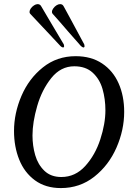

<svg xmlns="http://www.w3.org/2000/svg" viewBox="-20 -913 645 949"><path d="M280.8 16.6Q375 16.6 446.3 -39.8Q517.6 -96.2 555.7 -183.3Q593.8 -270.5 593.8 -359.9Q593.8 -439 566.2 -501.2Q538.6 -563.5 484.6 -599.4Q430.7 -635.3 354 -635.3Q261.2 -635.3 191.9 -579.8Q122.6 -524.4 85.9 -438.7Q49.3 -353 49.3 -265.6Q49.3 -188 75 -124Q100.6 -60.1 152.8 -21.7Q205.1 16.6 280.8 16.6ZM347.2 -585.4Q403.8 -585.4 438.2 -553.7Q472.7 -522 486.8 -472.9Q501 -423.8 501 -367.7Q501 -301.8 475.8 -224.4Q450.7 -147 401.4 -92.5Q352.1 -38.1 283.2 -38.1Q231.4 -38.1 199.5 -68.8Q167.5 -99.6 154.1 -146Q140.6 -192.4 140.6 -243.7Q140.6 -308.1 163.8 -388.7Q187 -469.2 233.6 -527.3Q280.3 -585.4 347.2 -585.4ZM166 -892.6Q178.7 -892.6 184.6 -880.4L232.4 -799.3Q265.1 -745.6 295.4 -693.4Q296.9 -687.5 296.9 -685.1Q296.9 -681.6 295.2 -679.9Q293.5 -678.2 291.5 -678.2Q290 -678.2 286.1 -680.2Q282.2 -682.1 278.8 -685.5Q270 -694.8 212.9 -755.9Q170.4 -802.2 129.9 -844.2Q127.4 -846.7 126.7 -848.9Q126 -851.1 126 -854.5Q126 -862.3 132.3 -871.3Q138.7 -880.4 148.2 -886.5Q157.7 -892.6 166 -892.6ZM276.9 -892.6Q283.2 -892.6 287.6 -889.9Q292 -887.2 295.4 -880.4Q315.4 -842.8 322.3 -831.1L396.5 -693.4Q397.9 -687.5 397.9 -685.1Q397.9 -681.6 396.2 -679.9Q394.5 -678.2 392.6 -678.2Q391.1 -678.2 387.2 -680.2Q383.3 -682.1 379.9 -685.5Q365.2 -701.7 349.1 -720.5Q333 -739.3 318.8 -754.9Q262.2 -820.8 240.7 -844.2Q238.3 -846.7 237.5 -848.9Q236.8 -851.1 236.8 -854.5Q236.8 -862.3 243.2 -871.3Q249.5 -880.4 258.8 -886.5Q268.1 -892.6 276.9 -892.6Z"/></svg>

Font: Radley
Style: Italic
Weight: 400
Italic angle: -12°
Designer: Vernon Adams
Foundry: Vernon Adams
Version: Version 1.003; ttfautohint (v1.6)